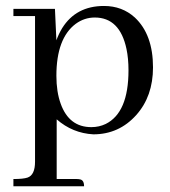

<svg xmlns="http://www.w3.org/2000/svg" viewBox="-20 -445 577 650"><path d="M171.9 161.1V-41Q225.6 5.9 295.9 9.8Q382.8 9.8 441.4 -55.7Q498 -119.1 498 -216.8Q498 -328.1 436.5 -385.7Q393.6 -424.8 332 -424.8Q237.3 -424.8 190.4 -349.6Q178.7 -330.1 170.9 -308.6L166 -415H25.4V-390.6H98.6V102.5Q98.6 147.5 73.2 156.2Q58.6 161.1 25.4 161.1V185.5H264.6Q264.6 164.1 250 162.1Q246.1 161.1 240.2 161.1ZM300.8 -385.7Q385.7 -385.7 408.2 -279.3Q415 -247.1 415 -207Q415 -63.5 337.9 -25.4Q315.4 -14.6 289.1 -14.6Q213.9 -14.6 185.5 -93.8Q170.9 -133.8 170.9 -188.5Q170.9 -315.4 236.3 -364.3Q265.6 -385.7 300.8 -385.7Z"/></svg>

Font: Abhaya Libre
Style: Regular
Weight: 400
Designer: Pushpananda Ekanayake, Sol Matas, Pathum Egodawatta
Foundry: Mooniak
Version: Version 1.050 ; ttfautohint (v1.6)